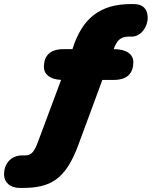

<svg xmlns="http://www.w3.org/2000/svg" viewBox="-73 -737 750 949"><path d="M26 192H36C174 192 250 153 314 -20L433 -342H490C558 -342 586 -377 586 -430C586 -467 555 -494 491 -494H489C503 -534 521 -556 563 -556H578C623 -556 657 -603 657 -649C657 -688 638 -717 586 -717H576C420 -717 333 -646 285 -494H240C172 -494 144 -459 144 -406C144 -371 172 -345 229 -342L114 -34C97 11 83 31 53 31H38C-22 31 -53 75 -53 125C-53 163 -25 192 26 192Z"/></svg>

Font: SN Pro Black
Style: Italic
Weight: 900
Italic angle: -9°
Designer: Tobias Whetton
Foundry: Supernotes
Version: Version 1.001;Glyphs 3.2 (3249)